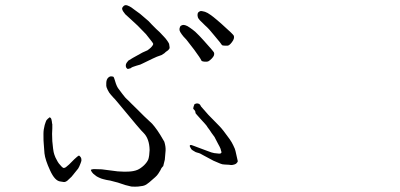

<svg xmlns="http://www.w3.org/2000/svg" viewBox="-20 -721 1540 740"><path d="M566.4 -244.1Q575.2 -234.4 586.9 -217.8Q591.8 -210.9 597.7 -201.2Q612.3 -176.8 613.3 -174.8Q619.1 -156.2 618.2 -140.6Q615.2 -110.4 615.2 -105.5Q614.3 -102.5 609.4 -82V-81.1Q608.4 -80.1 605.5 -77.1Q601.6 -73.2 598.6 -65.4Q595.7 -60.5 590.8 -52.7Q585 -43.9 578.1 -38.1Q551.8 -13.7 540 -7.8Q533.2 -3.9 512.7 -2Q502 -1 486.3 -2Q483.4 -2.9 462.9 -7.8L442.4 -14.6Q434.6 -17.6 425.8 -19.5Q410.2 -23.4 403.3 -25.4H402.3Q389.6 -27.3 378.9 -30.3Q370.1 -32.2 360.4 -37.1Q351.6 -41 347.7 -44.9Q338.9 -50.8 335 -56.6Q330.1 -63.5 330.1 -66.4Q332 -68.4 341.8 -69.3Q353.5 -69.3 372.1 -68.4Q389.6 -66.4 402.3 -64.5Q432.6 -60.5 433.6 -60.5Q461.9 -58.6 474.6 -59.6Q496.1 -60.5 509.8 -66.4Q521.5 -71.3 535.2 -84Q547.9 -96.7 551.8 -107.4Q555.7 -120.1 556.6 -142.6Q555.7 -186.5 533.2 -209Q525.4 -214.8 433.6 -326.2Q419.9 -342.8 418 -343.8Q414.1 -348.6 407.2 -356Q400.4 -363.3 395 -374.5Q389.6 -385.7 389.6 -390.1Q389.6 -394.5 389.6 -400.9Q389.6 -407.2 391.6 -413.1Q393.6 -418.9 398.4 -422.9Q403.3 -426.8 407.7 -426.8Q412.1 -426.8 415.5 -425.8Q418.9 -424.8 420.9 -417Q422.9 -409.2 426.8 -398.4Q430.7 -387.7 434.6 -381.8Q438.5 -376 451.7 -358.9Q464.8 -341.8 468.3 -339.4Q471.7 -336.9 486.8 -321.3Q502 -305.7 509.8 -298.8Q511.7 -296.9 535.2 -273.4Q561.5 -249 566.4 -244.1ZM529.3 -518.6 492.2 -498Q476.6 -488.3 474.6 -487.3Q471.7 -484.4 467.8 -478.5Q464.8 -473.6 464.8 -468.8Q464.8 -462.9 466.8 -460Q469.7 -456.1 472.7 -455.1Q474.6 -455.1 483.4 -458Q488.3 -462.9 505.9 -467.8Q522.5 -471.7 530.3 -476.6Q535.2 -478.5 568.4 -495.1Q584 -502.9 602.5 -508.8Q604.5 -509.8 613.3 -515.6Q620.1 -522.5 624 -524.4Q627.9 -526.4 632.8 -533.2Q633.8 -535.2 633.8 -538.1L631.8 -551.8Q630.9 -554.7 625 -563.5Q618.2 -573.2 612.3 -579.1Q592.8 -600.6 582 -609.4Q580.1 -611.3 564.5 -627Q555.7 -635.7 552.7 -639.6Q530.3 -659.2 519.5 -668Q518.6 -668.9 498 -683.6Q484.4 -694.3 479.5 -696.3Q469.7 -701.2 465.8 -701.2Q459 -701.2 455.1 -696.3Q449.2 -690.4 451.2 -684.6Q453.1 -677.7 462.9 -666Q463.9 -665 485.4 -645.5Q495.1 -636.7 510.7 -622.1Q526.4 -606.4 543 -588.9Q554.7 -574.2 561.5 -565.4Q569.3 -555.7 570.3 -552.7Q571.3 -551.8 569.3 -547.9Q567.4 -543.9 564.5 -541Q562.5 -538.1 557.6 -534.2Q551.8 -529.3 548.8 -527.3ZM788.1 -219.7Q778.3 -232.4 776.4 -236.3Q775.4 -238.3 752.9 -262.7Q733.4 -284.2 733.4 -285.2Q734.4 -293 725.6 -300.8Q723.6 -302.7 726.6 -311.5Q728.5 -316.4 729.5 -319.3Q730.5 -320.3 737.3 -322.3Q742.2 -323.2 748 -320.3Q752 -317.4 754.9 -310.5Q755.9 -308.6 783.2 -278.3Q816.4 -244.1 826.2 -234.4Q837.9 -222.7 865.2 -184.6Q874 -171.9 878.9 -161.1Q886.7 -145.5 887.7 -138.7L896.5 -99.6Q896.5 -96.7 890.6 -90.8Q888.7 -88.9 882.8 -86.9Q872.1 -84 870.1 -85Q868.2 -85.9 845.7 -86.9Q836.9 -86.9 828.1 -90.8Q814.5 -96.7 802.7 -101.6L762.7 -123Q752.9 -127.9 752 -128.9Q748 -130.9 740.2 -132.8Q734.4 -133.8 727.5 -138.7Q721.7 -141.6 717.8 -145.5Q714.8 -149.4 714.8 -150.4Q713.9 -152.3 711.9 -156.2Q710 -160.2 713.9 -162.1Q716.8 -163.1 728.5 -158.2Q744.1 -152.3 744.1 -152.3Q748 -151.4 778.3 -139.6Q797.9 -131.8 805.7 -130.9L824.2 -128.9Q832 -127.9 834 -134.8Q833 -134.8 830.1 -147.5Q828.1 -153.3 819.3 -168.9Q812.5 -181.6 806.6 -193.4Q793.9 -210 788.1 -219.7ZM223.6 -74.2Q226.6 -72.3 233.4 -76.2Q236.3 -78.1 246.1 -86.9Q252 -92.8 266.6 -107.4Q280.3 -120.1 283.2 -121.1Q286.1 -122.1 291 -115.2Q293.9 -111.3 293.9 -103.5Q293.9 -100.6 291 -92.8Q285.2 -77.1 281.2 -71.3L255.9 -40L239.3 -24.4Q231.4 -18.6 225.6 -19.5L212.9 -21.5Q191.4 -23.4 172.9 -64.5Q154.3 -104.5 151.4 -129.9Q148.4 -168.9 148.4 -169.9Q147.5 -173.8 147.5 -205.1Q147.5 -221.7 152.3 -239.3Q157.2 -254.9 159.2 -257.8Q163.1 -262.7 170.9 -268.6Q171.9 -269.5 173.8 -267.6Q175.8 -266.6 177.7 -262.7Q178.7 -258.8 179.7 -253.9Q180.7 -243.2 181.6 -242.2Q181.6 -239.3 181.6 -226.6Q180.7 -213.9 180.7 -205.1Q180.7 -198.2 181.6 -176.8Q183.6 -155.3 184.6 -148.4Q186.5 -132.8 189.5 -125Q193.4 -113.3 198.2 -105.5Q203.1 -95.7 207 -90.8Q218.8 -76.2 223.6 -74.2ZM803.7 -586.9Q785.2 -610.4 770.5 -623Q757.8 -634.8 750.5 -642.6Q743.2 -650.4 742.2 -656.2Q740.2 -663.1 742.2 -669.9Q744.1 -674.8 749 -676.8Q753.9 -679.7 760.7 -677.7Q769.5 -676.8 780.3 -670.9Q793 -663.1 802.7 -655.3Q817.4 -643.6 835.9 -627Q879.9 -587.9 881.3 -583Q882.8 -578.1 881.3 -572.3Q879.9 -566.4 874 -558.6Q868.2 -550.8 863.3 -547.4Q858.4 -543.9 848.6 -544.9Q836.9 -544.9 835 -547.9Q835 -549.8 803.7 -586.9ZM728.5 -529.3Q702.1 -563.5 698.2 -568.4Q685.5 -581.1 679.7 -589.8Q673.8 -597.7 671.9 -604.5Q670.9 -610.4 673.8 -617.2Q675.8 -622.1 681.6 -624Q686.5 -626 693.4 -624Q701.2 -622.1 711.9 -614.3Q723.6 -606.4 733.4 -597.7Q747.1 -585 763.7 -566.4Q802.7 -523.4 804.7 -518.6Q806.6 -513.7 804.7 -507.8Q802.7 -502 795.9 -495.1Q789.1 -488.3 784.2 -485.4Q779.3 -482.4 768.1 -483.4Q756.8 -484.4 755.9 -488.3Q752.9 -496.1 728.5 -529.3Z"/></svg>

Font: ToneOZ-Zhuyin-Tsuipita-TC
Style: Regular
Weight: 400
Designer: ÂÆ£ÂøóÂáåJeffrey Xuan(jeffreyx@gmail.com, ToneOZ.com) ÈòøÂù§(cjkFonts)
Foundry: ToneOZ
Version: Version 0.240710